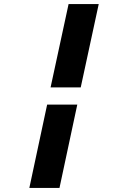

<svg xmlns="http://www.w3.org/2000/svg" viewBox="-20 -720 640 949"><path d="M230 -288 319 -700H468L379 -288ZM125 209 213 -203H362L274 209Z"/></svg>

Font: Red Hat Mono
Style: Italic
Weight: 300
Italic angle: -12°
Monospace: yes
Designer: Pentagram, MCKL
Foundry: Pentagram, MCKL
Version: Version 1.023